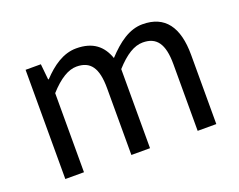

<svg xmlns="http://www.w3.org/2000/svg" viewBox="-86 -650 1001 803"><g transform="rotate(-20 414.5 -249.0)"><path d="M82 0H165V-352C210 -402 250 -426 286 -426C348 -426 376 -388 376 -297V0H459V-352C504 -402 543 -426 581 -426C642 -426 671 -388 671 -297V0H754V-308C754 -432 706 -498 606 -498C547 -498 496 -460 446 -406C426 -463 386 -498 311 -498C253 -498 203 -462 160 -416H157L150 -486H82Z"/></g></svg>

Font: DAIFUKU Sans
Style: Regular
Weight: 400
Designer: Original font ‘Source Han Sans JP’ : Paul D. Hunt
Foundry: Daifuku
Version: Version 1.000